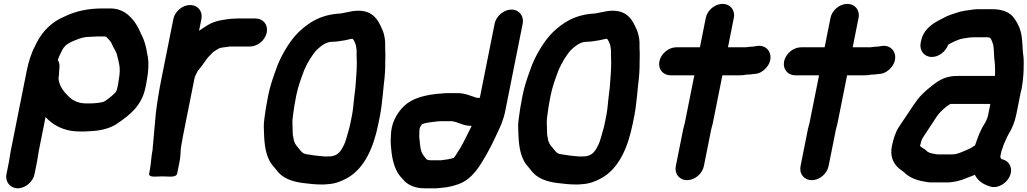

<svg xmlns="http://www.w3.org/2000/svg" viewBox="-20 -792 5421 1013"><path d="M27.5 60 14.1 127C6.1 167.1 33.7 201.5 73.8 201.5C114.1 201.5 154.2 166.8 162.1 127L175.5 60C178.9 43.1 181.1 22.1 184.5 5L220.3 -174.3C256.8 -135.3 312.5 -98.8 397.3 -98.5C420.3 -97.3 446.1 -99.2 466.9 -100.5C516.6 -103.6 564 -116.2 598.8 -140.2C660.2 -182.6 727.6 -230.9 747.6 -331L751.8 -352C763.3 -409.9 767.7 -466.1 756.4 -509.6C754.2 -525.8 749.8 -546.5 745.2 -561.8L737.6 -584C732.9 -597.5 724.4 -612.1 718.5 -625.6C710.7 -644.4 699 -664 687.7 -679.6C661.6 -712.3 627.2 -747.5 560.2 -747.5H522.2C444.1 -747.5 379.9 -733.6 321.3 -705.2C257 -678.7 205.5 -630.7 172.9 -565.6L164.6 -548.7C145.2 -512.2 130.3 -464.9 120.9 -418L36.7 4C32.7 23.9 30.7 44 27.5 60ZM538.5 -598.5C539.4 -598.5 544.3 -594.8 549.6 -588.2C556.6 -579.4 563.8 -574.4 568.1 -564.4C573.6 -551.3 581 -537.1 589.2 -522.7L595.6 -509C598.7 -496.9 600.9 -489.6 603.1 -479.2L608.4 -455.1C613.7 -433.1 612.6 -401.4 606.6 -371C605.3 -364.4 604.9 -357.9 603.8 -352L599.6 -331C598.7 -326.5 597.1 -323.7 596.4 -320C595.6 -315.8 593.9 -311.6 592.2 -307.6C591.8 -307.1 588.2 -303.6 586.3 -301.7L576.3 -291.7C572.2 -287.3 549.9 -269.9 545.3 -266.7L533.9 -258.8C530.8 -256.7 533 -257.7 523.4 -253.8C505.1 -249.6 479.9 -246.5 457.2 -246.5H432.2C396.9 -246.5 367.3 -260.4 349.7 -275.9C321.1 -302.3 295 -330.9 288.6 -376.1C290 -384.6 291 -397.6 291.6 -406.7L293.5 -436.4C295 -450.6 292.8 -462.7 284.9 -475.3C288.9 -487.4 292.9 -496.3 298.3 -507.5L306.7 -524.5C313.3 -538.1 317.1 -542.2 328 -553.8C336 -560.2 348.2 -567.5 357.6 -571.7C387 -584.2 416.6 -597.5 451.3 -597.5C463.7 -597.5 480.3 -599.5 492.7 -599.5H530.7C533.4 -599.5 535.7 -598.5 538.5 -598.5Z M769.7 109 766.9 123C762.1 147.2 808.5 138.5 837.4 138.5C866.9 138.5 910.1 147.2 914.9 123L927.7 59C934.2 26.7 931.1 2.1 936.9 -27.2C939.8 -44.9 942.9 -62 946.5 -80L1007.2 -384C1008 -388.2 1017.7 -405.2 1022 -415.5C1042.1 -439.8 1053.4 -455.8 1071.1 -481.2C1081.7 -495.2 1091.3 -502.7 1105.3 -517.9C1117 -525 1128.8 -533.6 1135.8 -536.8C1145.7 -541.4 1161.9 -541.8 1179.8 -544.7L1191.1 -546.5H1298.1C1339 -546.5 1379.2 -579.5 1387.4 -620.5C1395.6 -661.5 1368.6 -694.5 1327.6 -694.5H1232.6C1225 -694.5 1218.7 -694.2 1210.8 -693.5C1204 -693.4 1196.5 -692.9 1187.1 -691.4L1171.1 -689.4C1164.7 -688.6 1159.1 -687.1 1152.4 -686.4C1122.6 -681.9 1093.6 -671.3 1071.7 -657L1043.9 -638.9C1038.8 -635.4 1035.3 -633 1030.1 -629.2L1042.7 -692C1050.7 -732.4 1023.6 -765.5 983.3 -765.5C943 -765.5 902.7 -732.4 894.7 -692L830.8 -372C818.6 -311.1 808.9 -248.8 802 -192.8C797 -130 790.4 -70.7 785.5 -9.5C785.4 -8.3 785.8 -6.3 785.5 -5C777.6 34.6 777.1 72.1 769.7 109Z M1757.6 -719.5C1757.3 -719.5 1756.8 -719.5 1756.4 -719.4C1669.2 -710.9 1610.4 -674.2 1557.1 -624.1C1513.3 -581.8 1471.8 -514.1 1445.9 -451.6C1445.9 -451.5 1445.8 -451.2 1445.7 -451.1L1428.1 -403C1415.1 -366.3 1403.3 -329.7 1394.6 -286C1390.4 -265.1 1386.7 -245 1383.3 -224.4C1378.3 -185.9 1370.3 -150.2 1372 -116.1C1373.5 -52 1376.7 7.1 1400.9 54.1C1409.1 71.7 1420.3 82.5 1430.2 94.8L1443.8 111.8C1472.2 147.3 1518.7 166 1576.8 173.4C1611.3 177.8 1643.2 181.5 1682.8 181.5C1692.9 181.5 1703.3 180.1 1712 179.5C1749.7 177.4 1783.5 163.1 1809.9 148.6C1903.7 97.2 1951.3 -14.3 1976.4 -140L1985.4 -185C1992.5 -220.2 1995.5 -258.1 1999.4 -290.1L2004.3 -340.1C2009.9 -384 2013 -421.9 2012.6 -462.5C2012.6 -484.8 2014.3 -505.7 2012.5 -528.3C2011.2 -546.7 2013.7 -564.8 2010.6 -585.2C2007.7 -604.1 2004.5 -621.3 1995.1 -640C1975.9 -685.2 1948.4 -735.5 1870.8 -735.5C1827.6 -735.5 1792.8 -719.5 1757.6 -719.5ZM1839.7 -587.5C1848.7 -580.9 1850.4 -569 1856.6 -557.4C1858.3 -551.2 1859.3 -542.9 1860.8 -533.5C1862.9 -523 1860.3 -507.9 1861.9 -490.7C1863.8 -453.3 1861.5 -409.1 1857.8 -366.5L1854.8 -326.7L1848.6 -276C1845.2 -247.8 1843.3 -214.6 1837.4 -185L1828.4 -140C1826 -127.7 1823 -116 1819.4 -104.3C1812 -79.4 1804.9 -48.8 1795.8 -29.3C1778.5 6.3 1764.5 26.1 1729.5 32.5C1722.7 32.6 1716.8 32.8 1707.8 33.5H1692.9C1673 31.5 1643.5 29.4 1624.1 25.7C1609.4 22.9 1591.4 22.2 1581.5 17C1571.4 10.3 1563.8 1.8 1556.2 -9.3C1556 -9.6 1555.7 -10 1555.4 -10.3C1541.1 -25.7 1530.8 -39.8 1528.5 -62.6C1528.4 -63 1528.3 -63.6 1528.2 -64.1C1524.4 -79.6 1524.1 -86.1 1523.9 -108.7C1523.2 -135.4 1521.3 -151.9 1525.4 -179.9C1528.9 -211.4 1535.3 -249.7 1542.4 -285C1552.9 -337.8 1568.4 -377.3 1586 -424.6C1601.2 -460.1 1628.2 -504.5 1651.3 -529.1C1673.6 -549.3 1699.7 -571.5 1732.1 -571.5C1756 -571.5 1780.3 -576.6 1800.6 -579.6C1813.3 -581.5 1827.8 -586.9 1839.7 -587.5Z M2306.6 53.5H2249.3C2240 53.5 2239.5 52.3 2230.6 48.7L2222.2 38.2C2210.9 24 2203.7 14.4 2199.2 -7.3L2195.7 -33.8C2194.8 -42 2193.6 -53.6 2192.3 -66.4C2191.2 -82 2193.3 -90.5 2193.1 -108.4L2194.7 -116C2195.8 -121.9 2199.4 -125.8 2206.4 -136.5C2217.3 -141.1 2228.4 -144.2 2241.4 -145.6C2263.5 -148 2285.8 -152.5 2307.4 -152.5H2366.5C2367.3 -152.2 2368.5 -151.8 2369.5 -151.6C2399.3 -147.2 2422.7 -128.8 2459 -128.5C2461.1 -128.3 2464.6 -127.9 2468.6 -127.7L2458.5 -107.6C2436.5 -64.2 2417.2 -21 2391.7 15.4C2389.5 18.7 2381 34 2373.9 41.1C2354 47.4 2334.5 50.5 2306.6 53.5ZM2678.5 -741.5C2637.9 -741.5 2597.7 -707.2 2589.7 -667L2511.5 -275.5H2506C2502.3 -275.5 2497.7 -276.5 2493.2 -276.5L2480.8 -280.9C2458.3 -287.8 2432 -300.5 2398 -300.5H2338C2327.3 -300.5 2318.4 -300 2306.3 -298.4L2280.2 -296.5C2280.1 -296.5 2279.7 -296.4 2279.5 -296.4C2229.1 -289.8 2183.1 -279.8 2143.3 -256.4C2101.2 -231.7 2058.8 -177 2047.3 -119C2045 -107.7 2043.6 -97.4 2043 -87.1C2042.3 -66.3 2040.1 -50.4 2042.1 -25.7C2046.1 30 2054.8 80.3 2079.1 120.8C2088.4 136.2 2102.6 150.7 2114.2 163.5C2137.5 186.4 2173 201.5 2219.8 201.5H2263.3C2282.7 202.6 2297 199.9 2313.4 198.5C2342.9 196.4 2372.9 188.8 2398.6 179.7C2473.6 153.1 2513.1 81.5 2549 19.2L2570 -20.3C2581.4 -43.8 2592 -63.3 2602.7 -87.9C2620.3 -124.3 2636.2 -158.7 2645.6 -206L2737.7 -667C2745.7 -707.2 2719.1 -741.5 2678.5 -741.5Z M3099.6 -719.5C3099.3 -719.5 3098.8 -719.5 3098.4 -719.4C3011.2 -710.9 2952.4 -674.2 2899.1 -624.1C2855.3 -581.8 2813.8 -514.1 2787.9 -451.6C2787.9 -451.5 2787.8 -451.2 2787.7 -451.1L2770.1 -403C2757.1 -366.3 2745.3 -329.7 2736.6 -286C2732.4 -265.1 2728.7 -245 2725.3 -224.4C2720.3 -185.9 2712.3 -150.2 2714 -116.1C2715.5 -52 2718.7 7.1 2742.9 54.1C2751.1 71.7 2762.3 82.5 2772.2 94.8L2785.8 111.8C2814.2 147.3 2860.7 166 2918.8 173.4C2953.3 177.8 2985.2 181.5 3024.8 181.5C3034.9 181.5 3045.3 180.1 3054 179.5C3091.7 177.4 3125.5 163.1 3151.9 148.6C3245.7 97.2 3293.3 -14.3 3318.4 -140L3327.4 -185C3334.5 -220.2 3337.5 -258.1 3341.4 -290.1L3346.3 -340.1C3351.9 -384 3355 -421.9 3354.6 -462.5C3354.6 -484.8 3356.3 -505.7 3354.5 -528.3C3353.2 -546.7 3355.7 -564.8 3352.6 -585.2C3349.7 -604.1 3346.5 -621.3 3337.1 -640C3317.9 -685.2 3290.4 -735.5 3212.8 -735.5C3169.6 -735.5 3134.8 -719.5 3099.6 -719.5ZM3181.7 -587.5C3190.7 -580.9 3192.4 -569 3198.6 -557.4C3200.3 -551.2 3201.3 -542.9 3202.8 -533.5C3204.9 -523 3202.3 -507.9 3203.9 -490.7C3205.8 -453.3 3203.5 -409.1 3199.8 -366.5L3196.8 -326.7L3190.6 -276C3187.2 -247.8 3185.3 -214.6 3179.4 -185L3170.4 -140C3168 -127.7 3165 -116 3161.4 -104.3C3154 -79.4 3146.9 -48.8 3137.8 -29.3C3120.5 6.3 3106.5 26.1 3071.5 32.5C3064.7 32.6 3058.8 32.8 3049.8 33.5H3034.9C3015 31.5 2985.5 29.4 2966.1 25.7C2951.4 22.9 2933.4 22.2 2923.5 17C2913.4 10.3 2905.8 1.8 2898.2 -9.3C2898 -9.6 2897.7 -10 2897.4 -10.3C2883.1 -25.7 2872.8 -39.8 2870.5 -62.6C2870.4 -63 2870.3 -63.6 2870.2 -64.1C2866.4 -79.6 2866.1 -86.1 2865.9 -108.7C2865.2 -135.4 2863.3 -151.9 2867.4 -179.9C2870.9 -211.4 2877.3 -249.7 2884.4 -285C2894.9 -337.8 2910.4 -377.3 2928 -424.6C2943.2 -460.1 2970.2 -504.5 2993.3 -529.1C3015.6 -549.3 3041.7 -571.5 3074.1 -571.5C3098 -571.5 3122.3 -576.6 3142.6 -579.6C3155.3 -581.5 3169.8 -586.9 3181.7 -587.5Z M3703.8 -698 3672.8 -542.5H3548.3C3507.4 -542.5 3467 -508.5 3458.9 -468C3450.8 -427.3 3478.2 -394.5 3518.8 -394.5H3643.3L3592.8 -142C3591.2 -133.8 3586.7 -121.1 3584.5 -110L3545.7 84C3537.6 124.9 3563.9 158.5 3604.9 158.5C3645.9 158.5 3685.6 124.9 3693.7 84L3732.5 -110C3734 -117.7 3738.5 -130.2 3740.8 -142L3791.3 -394.5H3876.8C3892.9 -394.5 3905.1 -395.3 3920.9 -398.5H3922.6C3934 -398.5 3944.3 -399.4 3956.9 -401.6L3967.5 -402.6C3987.9 -404.4 4008.4 -418.2 4022.4 -433.9C4070 -487.3 4038.4 -559.9 3972.5 -549.3L3961 -547.3C3960.1 -547.1 3958.8 -546.7 3957.9 -546.5C3942.1 -546.4 3926.9 -544 3914.5 -542.5H3820.8L3851.8 -698C3859.9 -738.4 3832.8 -771.5 3792.5 -771.5C3752.2 -771.5 3711.9 -738.4 3703.8 -698Z M4361.8 -698 4330.8 -542.5H4206.3C4165.4 -542.5 4125 -508.5 4116.9 -468C4108.8 -427.3 4136.2 -394.5 4176.8 -394.5H4301.3L4250.8 -142C4249.2 -133.8 4244.7 -121.1 4242.5 -110L4203.7 84C4195.6 124.9 4221.9 158.5 4262.9 158.5C4303.9 158.5 4343.6 124.9 4351.7 84L4390.5 -110C4392 -117.7 4396.5 -130.2 4398.8 -142L4449.3 -394.5H4534.8C4550.9 -394.5 4563.1 -395.3 4578.9 -398.5H4580.6C4592 -398.5 4602.3 -399.4 4614.9 -401.6L4625.5 -402.6C4645.9 -404.4 4666.4 -418.2 4680.4 -433.9C4728 -487.3 4696.4 -559.9 4630.5 -549.3L4619 -547.3C4618.1 -547.1 4616.8 -546.7 4615.9 -546.5C4600.1 -546.4 4584.9 -544 4572.5 -542.5H4478.8L4509.8 -698C4517.9 -738.4 4490.8 -771.5 4450.5 -771.5C4410.2 -771.5 4369.9 -738.4 4361.8 -698Z M5368.8 -317C5375.7 -351.7 5379.5 -389 5380.6 -422.1C5381.1 -448.5 5382.6 -482.5 5378 -507.4C5375.9 -519.2 5376.1 -538.6 5374.7 -554.4L5372.3 -582.6C5371 -594 5370.3 -603.3 5368.4 -611.1L5364 -629.1C5357.1 -656.1 5338.7 -688.3 5321.5 -707.3C5299.2 -730.7 5262.2 -743.5 5216.4 -743.5H5153.4C5143.1 -743.5 5131.1 -744 5119.4 -742.4C5084.9 -737.6 5052.2 -734.6 5020.8 -722.7C5003 -716.6 4984.6 -711.5 4966.7 -701.8L4951.4 -693.9C4903.5 -670.3 4852.2 -639.8 4839.3 -575L4837.5 -566C4829.5 -526.2 4855.8 -491.5 4896.1 -491.5C4934.7 -491.5 4969.6 -520.5 4983 -556.7C4986.5 -559 4991.6 -561.7 4994.2 -562.9L5014.2 -572.9C5027.1 -578.8 5045.9 -586.6 5060.5 -588.7C5080.4 -592.1 5100.7 -595.5 5121.9 -595.5H5186.9C5190.2 -595.5 5193.3 -594.5 5196.7 -594.5C5197.7 -594.5 5200.1 -593.6 5204.4 -592C5212.3 -581.1 5215.6 -570.7 5220.4 -554.9C5225.4 -528.9 5223.1 -491 5228.7 -459.2L5229.7 -440.2C5230 -421.8 5230.7 -408.6 5229.5 -391.5H5033.2C4969.9 -391.5 4937.7 -371.3 4896.3 -339.2C4855.9 -308 4828.4 -280.6 4800.2 -238.3L4783.1 -212.4C4763.1 -183.7 4742.7 -151 4723.5 -123.6C4705.2 -97.5 4692.9 -57.3 4685.7 -21C4675.9 28 4690.2 62.4 4713.3 87.4C4726.2 100.9 4743.8 110.9 4754.1 120.8C4778 143.6 4812.4 158.3 4852.9 165.3L4869.2 168.3C4876.6 169.7 4885.4 170.5 4894 170.5H4975C5011.5 170.5 5049.9 160.8 5079.7 147.4C5092.2 142.8 5108.8 136.6 5123.5 130.5C5139 162 5166.8 180.7 5204.2 192C5246 205 5289.8 174 5305.7 141.5C5327.8 96.6 5305.1 59.4 5273.4 50C5268.2 48.4 5265 47.7 5261.8 46C5260.2 43.4 5258.3 38.4 5257.7 34.3L5261.9 12.9C5262.9 9.9 5264.3 5.3 5265.6 -0.6C5268 -6.4 5271.3 -14.1 5272.7 -21C5273.2 -23.6 5274.3 -26.8 5276.1 -30.6C5286.1 -51.1 5290.8 -66.6 5301.4 -84.3C5321.1 -116.5 5334.3 -149.1 5342.6 -191L5365.2 -304C5365.9 -307.7 5367.9 -312.5 5368.8 -317ZM4837.1 -33C4840 -47.8 4845.5 -60.4 4848.5 -65.1C4865.6 -92.4 4888.1 -123.3 4905.8 -152L4919.9 -173.6C4937.4 -198.6 4947 -207.8 4973.3 -229.7C4981 -235.2 4986.7 -240.2 4995.5 -243.5L5205.1 -243.5L5192.6 -180.8L5187.7 -165.8C5184.3 -156.5 5180.2 -148.2 5174.3 -139.1C5152.3 -104.9 5137.8 -65.2 5124.4 -24.9L5101.2 -10.5C5092.6 -5.8 5084.6 -2.6 5074.4 1.7C5050.8 11.6 5029.8 22.5 5004.5 22.5H4929.5C4926.2 22.5 4922.9 22.2 4919.8 21.7L4903.4 18.7C4902.9 18.6 4902 18.5 4901.3 18.5C4897.9 18.5 4897.3 17.1 4894.4 16.6C4885 15.2 4873 9.2 4869 4.2C4861.7 -4.9 4842.1 -12.7 4833.9 -22C4834.3 -23.8 4836.4 -29.4 4837.1 -33Z"/></svg>

Font: Smoothie
Style: SeBdIt
Weight: 600
Foundry: Cannot Into Space Fonts
Version: Version 0.8